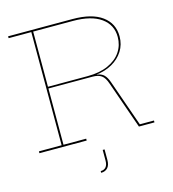

<svg xmlns="http://www.w3.org/2000/svg" viewBox="-136 -864 1076 1193"><g transform="rotate(-15 402.0 -267.5)"><path d="M767 -12V0H667L560 -305Q547 -344 526.5 -359Q506 -374 468 -374H185V-12H331V0H27V-12H173V-740H27V-752H441Q565 -752 630.5 -704Q696 -656 696 -573Q696 -520 669.5 -478.5Q643 -437 597.5 -411.5Q552 -386 495 -380Q527 -376 543.5 -359.5Q560 -343 571 -311L676 -12ZM440 -385Q517 -385 572 -409.5Q627 -434 655.5 -476.5Q684 -519 684 -572Q684 -650 621.5 -695Q559 -740 441 -740H185V-385ZM424 82V150Q424 183 408.5 200Q393 217 366 217V206Q388 206 400 192Q412 178 412 150V82Z"/></g></svg>

Font: Hepta Slab Thin
Style: Regular
Weight: 250
Designer: Michael LaGattuta
Foundry: Michael LaGattuta
Version: Version 1.100; ttfautohint (v1.8) -l 8 -r 50 -G 200 -x 14 -D